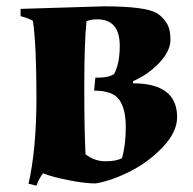

<svg xmlns="http://www.w3.org/2000/svg" viewBox="-20 -564 609 606"><path d="M45 -536 307 -544Q437 -544 474 -523Q491 -513 504.5 -493.5Q518 -474 518 -438.5Q518 -403 482.5 -365.5Q447 -328 400 -308V-301Q539 -301 539 -194Q539 -148 495 -101Q451 -54 392.5 -24Q334 6 282 15Q249 15 197.5 5Q146 -5 116 -17Q103 -1 95 22L70 16Q95 -93 95 -257Q95 -421 84 -498Q69 -507 45 -513ZM292 -319Q322 -319 340 -330Q358 -364 358 -419Q358 -503 287 -503Q268 -503 253 -497Q246 -429 246 -289.5Q246 -150 250 -77Q278 -55 313 -55Q348 -55 365 -65Q377 -106 377 -163Q377 -220 356.5 -249Q336 -278 277 -278L281 -319Z"/></svg>

Font: Almendra SC
Style: Bold
Weight: 700
Designer: Ana Sanfelippo
Foundry: Ana Sanfelippo
Version: Version 1.003